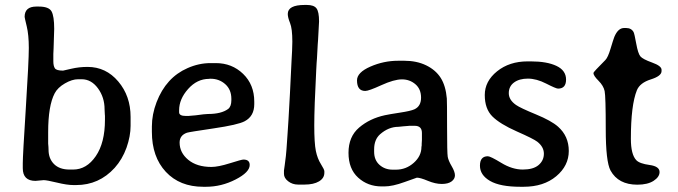

<svg xmlns="http://www.w3.org/2000/svg" viewBox="-20 -734 2687 761"><path d="M255.4 -62H270Q323.2 -62 359.6 -115Q396 -168 396 -259.3V-274.9L395.5 -280.3L395 -290.5Q394.5 -295.9 394.5 -300.8Q394.5 -348.1 368.2 -384Q341.8 -419.9 303.7 -419.9H289.6Q265.6 -419.9 237.1 -403.3Q208.5 -386.7 196.8 -364.3Q170.9 -315.4 170.9 -210V-165Q172.4 -150.4 172.4 -140.6Q172.4 -105.5 194.1 -83.7Q215.8 -62 255.4 -62ZM191.4 -491.2Q191.4 -472.7 197.5 -463.4Q203.6 -454.1 230 -454.1Q230.5 -454.1 262 -461.4Q293.5 -468.8 327.1 -468.8Q399.9 -468.8 448.7 -411.1Q497.6 -353.5 497.6 -270.5V-235.4Q497.6 -194.3 481.4 -148.4Q464.8 -102.5 434.6 -68.8Q372.6 -0.5 281.7 -0.5H271Q245.6 -0.5 205.6 -10.3Q165.5 -20 153.3 -20L120.6 -17.1Q70.3 -17.1 70.3 -67.4V-87.4Q70.3 -117.2 82.3 -304.7Q94.2 -492.2 94.2 -543.9Q94.2 -595.7 85.9 -629.9Q77.6 -664.1 77.6 -667Q77.6 -708 124 -708H133.8Q173.3 -708 184.1 -689.2Q194.8 -670.4 194.8 -619.6L192.4 -542L191.4 -520Z M689.9 -296.9V-289.1Q689.9 -274.4 716.8 -274.4H728.5L731.4 -274.9L755.4 -276.9Q793 -282.2 804.2 -282.2Q857.4 -282.2 884.3 -302.2Q897 -312 897 -336.9V-342.3Q897 -378.9 872.8 -400.4Q848.6 -421.9 814.9 -421.9H811.5L808.6 -421.4Q761.2 -421.4 725.6 -381.3Q689.9 -341.3 689.9 -296.9ZM796.4 6.3H785.6Q692.4 6.3 637.2 -53Q582 -112.3 582 -211.4V-232.9Q582 -280.3 600.6 -329.1Q638.2 -426.8 723.1 -463.9Q768.1 -483.9 814.5 -483.9H835.4Q899.4 -483.9 943.6 -441.2Q987.8 -398.4 987.8 -331.1V-321.3Q987.8 -273.4 949.7 -253.4Q923.3 -239.3 826.7 -225.1Q730 -210.9 721.2 -208Q691.9 -197.8 691.9 -168.9Q691.9 -128.9 726.1 -100.6Q760.3 -72.3 817.9 -72.3Q844.7 -72.3 891.1 -86.9Q937.5 -101.6 944.8 -101.6Q969.7 -101.6 969.7 -80.1Q969.7 -51.3 913.6 -22.5Q857.4 6.3 796.4 6.3Z M1120.6 -678.7Q1120.6 -714.4 1187.5 -714.4H1196.3Q1224.1 -714.4 1234.4 -700.9Q1244.6 -687.5 1244.6 -648.9L1240.7 -576.2Q1239.3 -559.1 1239.3 -557.6L1238.3 -539.1Q1237.3 -521 1236.3 -502.4L1234.9 -483.9L1233.4 -456.1Q1225.6 -307.6 1225.6 -237.1Q1225.6 -166.5 1231.9 -135.7Q1238.3 -105 1252 -83.5Q1265.6 -62 1265.6 -55.2V-49.3Q1265.6 -27.8 1244.4 -15.1Q1223.1 -2.4 1187 -2.4H1161.6Q1139.2 -2.4 1122.3 -15.4Q1105.5 -28.3 1105.5 -44.9V-58.1L1108.4 -78.6Q1114.3 -121.1 1115.5 -142.3Q1116.7 -163.6 1119.6 -201.4Q1122.6 -239.3 1129.2 -363Q1135.7 -486.8 1135.7 -496.1L1137.7 -532.7L1138.7 -568.8Q1138.7 -620.6 1129.6 -642.8Q1120.6 -665 1120.6 -678.7Z M1536.6 -61.5H1549.3Q1589.4 -61.5 1619.9 -88.6Q1650.4 -115.7 1650.4 -151.4L1651.4 -157.7V-164.1L1652.3 -179.2V-207Q1652.3 -235.4 1623.5 -235.4H1601.6L1598.1 -234.9L1579.1 -233.4Q1565.4 -231.4 1559.6 -231.4Q1520 -231.4 1486.3 -201.7Q1462.9 -180.7 1462.9 -142.1V-132.3Q1462.9 -99.6 1484.1 -80.6Q1505.4 -61.5 1536.6 -61.5ZM1427.7 -373.5Q1395 -373.5 1395 -415.5Q1395 -446.8 1448 -470Q1501 -493.2 1558.1 -493.2H1582.5Q1631.8 -493.2 1669.4 -474.9Q1707 -456.5 1726.8 -425.3Q1746.6 -394 1751 -343.8Q1752 -332 1752 -230Q1752 -127.9 1754.6 -112.5Q1757.3 -97.2 1770.3 -75.2Q1783.2 -53.2 1783.2 -39.1Q1783.2 -24.9 1769.8 -14.9Q1756.3 -4.9 1731 -4.9Q1705.6 -4.9 1675.8 -17.3Q1646 -29.8 1632.3 -29.8Q1630.9 -29.8 1583.5 -12.5Q1536.1 4.9 1503.4 4.9H1492.7Q1438 4.9 1399.7 -29.8Q1361.3 -64.5 1361.3 -128.4Q1361.3 -192.4 1403.3 -228.3Q1445.3 -264.2 1505.4 -277.3Q1523.4 -281.2 1565.4 -287.6Q1607.4 -293.9 1622.6 -300.8Q1648.9 -313 1648.9 -346.9Q1648.9 -380.9 1626.5 -400.1Q1604 -419.4 1573 -419.4Q1542 -419.4 1491.7 -396.5Q1441.4 -373.5 1427.7 -373.5Z M2071.3 -490.7H2084Q2147.9 -490.7 2185.8 -472.7Q2223.6 -454.6 2223.6 -418.7Q2223.6 -382.8 2191.9 -382.8Q2183.6 -382.8 2145 -402.6Q2106.4 -422.4 2072.3 -422.4Q2038.1 -422.4 2017.3 -407Q1996.6 -391.6 1996.6 -364.7Q1996.6 -337.9 2025.4 -317.9Q2042 -306.2 2103.8 -280.8Q2165.5 -255.4 2191.9 -231.9Q2234.4 -194.3 2234.4 -135.7Q2234.4 -77.1 2184.6 -35.4Q2134.8 6.3 2055.2 6.3H2042.5Q1962.4 6.3 1922.4 -16.8Q1882.3 -40 1882.3 -77.4Q1882.3 -114.7 1913.6 -114.7Q1923.8 -114.7 1967 -88.4Q2010.3 -62 2052 -62Q2093.8 -62 2114.7 -79.8Q2135.7 -97.7 2135.7 -124.8Q2135.7 -151.9 2109.4 -172.4Q2095.2 -183.6 2028.3 -213.1Q1961.4 -242.7 1931.4 -272.7Q1901.4 -302.7 1901.4 -357.4Q1901.4 -412.1 1950.2 -451.4Q1999 -490.7 2071.3 -490.7Z M2594.2 -52.2Q2594.2 -32.7 2570.6 -17.3Q2546.9 -2 2506.3 -2Q2430.7 -2 2399.9 -58.1Q2380.9 -93.3 2380.9 -222.7Q2380.9 -352.1 2376.5 -373Q2372.1 -394 2352.1 -414.1Q2332 -434.1 2332 -444.8Q2332 -448.7 2379.4 -496.1Q2389.6 -506.3 2400.1 -541.5Q2410.6 -576.7 2415 -587.9Q2429.7 -623 2453.6 -623H2461.4Q2482.4 -623 2491.2 -606.9Q2494.6 -600.6 2501.7 -561.3Q2508.8 -522 2518.1 -510.7Q2527.3 -499.5 2564.7 -486.1Q2602.1 -472.7 2602.1 -457.5V-452.1Q2602.1 -432.6 2559.3 -419.2Q2516.6 -405.8 2504.4 -376.5Q2480.5 -317.4 2480.5 -184.1Q2480.5 -121.6 2502 -99.1Q2515.1 -85.4 2554.7 -80.1Q2594.2 -74.7 2594.2 -52.2Z"/></svg>

Font: Averia Gruesa Libre
Style: Regular
Weight: 500
Italic angle: -1.70001°
Version: Version 1.001